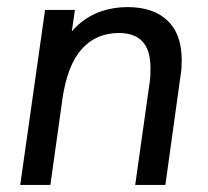

<svg xmlns="http://www.w3.org/2000/svg" viewBox="-20 -521 587 541"><path d="M37 0 107 -493H191L176 -388L155 -390Q174 -428 202 -452.5Q230 -477 265 -489Q300 -501 339 -501Q412 -501 452 -463Q492 -425 492 -352Q492 -341 491.5 -331Q491 -321 489 -310L446 0H361L401 -284Q403 -296 403.5 -306Q404 -316 404 -329Q404 -380 381.5 -404Q359 -428 315 -428Q251 -428 210.5 -383Q170 -338 156 -243L122 0Z"/></svg>

Font: Hanken Grotesk
Style: Italic
Weight: 400
Italic angle: -8°
Designer: Alfredo Marco Pradil
Foundry: Hanken Design Co.
Version: Version 3.013